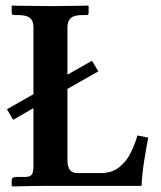

<svg xmlns="http://www.w3.org/2000/svg" viewBox="-20 -667 578 689"><path d="M310 -449 333 -411 222 -348V-92Q222 -46 256 -46H342Q382 -46 408 -67Q434 -88 449.5 -119.5Q465 -151 473 -181L512 -173Q504 -133 497 -87.5Q490 -42 488 0H145Q125 0 97 0.5Q69 1 47.5 1.5Q26 2 26 2L22 0V-20Q22 -32 38 -32H70Q88 -32 94 -40.5Q100 -49 100 -72V-279L27 -237L5 -275L100 -329V-569Q100 -593 87 -603Q74 -613 45 -613H31Q22 -613 22 -621V-645L24 -647Q24 -647 39.5 -646.5Q55 -646 78 -646Q101 -646 123.5 -645.5Q146 -645 161 -645Q174 -645 196.5 -645.5Q219 -646 242 -646Q265 -646 280.5 -646.5Q296 -647 296 -647L298 -645V-621Q298 -613 291 -613H276Q245 -613 233.5 -601.5Q222 -590 222 -569V-399Z"/></svg>

Font: Libertinus Serif SemiBold
Style: Regular
Weight: 600
Designer: Philipp H. Poll, Khaled Hosny
Foundry: Caleb Maclennan
Version: Version 7.051;RELEASE